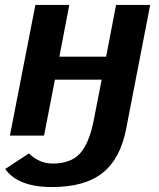

<svg xmlns="http://www.w3.org/2000/svg" viewBox="-20 -548 644 776"><path d="M391 -226H202L158 0H20L123 -528H260L220 -319H409L449 -528H587L490 -28Q467 93 395 150.5Q323 208 190 208Q53 208 1 135L97 72Q112 88 137 100.5Q162 113 193 113Q266 113 303 72.5Q340 32 358 -58Z"/></svg>

Font: Libra Sans Modern
Style: Bold Italic
Weight: 700
Italic angle: -12°
Foundry: Stefan Peev, Context Ltd
Version: Version 1.000